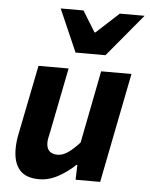

<svg xmlns="http://www.w3.org/2000/svg" viewBox="-54 -807 673 864"><g transform="rotate(5 282.0 -375.0)"><path d="M155 12Q94 12 66 -21Q38 -54 38 -115Q38 -132 40 -150Q42 -168 46 -186L108 -496H244L186 -203Q183 -189 180.5 -177.5Q178 -166 178 -156Q178 -130 191 -117.5Q204 -105 228 -105Q251 -105 274.5 -121Q298 -137 327 -169L391 -496H528L430 0H319L321 -67H317Q284 -35 241.5 -11.5Q199 12 155 12ZM269 -570 185 -762H288L346 -668H350L452 -762H564L404 -570Z"/></g></svg>

Font: Source Sans 3
Style: Bold Italic
Weight: 700
Italic angle: -11°
Designer: Paul D. Hunt
Foundry: Adobe
Version: Version 3.052;hotconv 1.1.0;makeotfexe 2.6.0